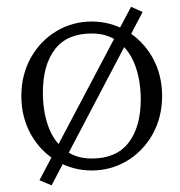

<svg xmlns="http://www.w3.org/2000/svg" viewBox="-20 -487 527 562"><path d="M363.5 -467 397.5 -452 131 55.5 95.5 40.5ZM42.5 -206Q42.5 -268 70.2 -317.8Q98 -367.5 145.2 -395.8Q192.5 -424 248.5 -424Q304.5 -424 351.8 -395.8Q399 -367.5 426.8 -317.8Q454.5 -268 454.5 -206Q454.5 -144 426.8 -94.2Q399 -44.5 351.8 -16.2Q304.5 12 248.5 12Q192.5 12 145.2 -16.2Q98 -44.5 70.2 -94.2Q42.5 -144 42.5 -206ZM392 -196Q392 -250 376.2 -293.8Q360.5 -337.5 328.2 -363.2Q296 -389 248.5 -389Q176.5 -389 141 -343Q105.5 -297 105.5 -216Q105.5 -162 121 -118.2Q136.5 -74.5 168.8 -48.8Q201 -23 248.5 -23Q320.5 -23 356.2 -69.2Q392 -115.5 392 -196Z"/></svg>

Font: Didactic
Style: Regular
Weight: 400
Designer: Tyler Finck
Foundry: Etcetera Type Co
Version: Version 3.007;FEAKit 1.0